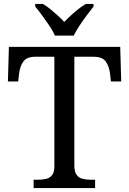

<svg xmlns="http://www.w3.org/2000/svg" viewBox="-20 -951 653 971"><path d="M150 0V-42H173Q195 -42 213.5 -46.5Q232 -51 243.5 -65.5Q255 -80 255 -109V-664H159Q115 -664 98 -639.5Q81 -615 77 -582L72 -539H20L25 -714H588L593 -539H541L536 -582Q532 -615 515 -639.5Q498 -664 453 -664H356V-114Q356 -83 367 -67.5Q378 -52 397 -47Q416 -42 438 -42H461V0ZM258 -771Q248 -794 230 -820.5Q212 -847 193 -873Q174 -899 158 -918V-931H197Q216 -920 235 -904.5Q254 -889 272 -872.5Q290 -856 305 -840Q320 -856 338 -872.5Q356 -889 375.5 -904.5Q395 -920 414 -931H453V-918Q438 -899 418.5 -873Q399 -847 381.5 -820.5Q364 -794 353 -771Z"/></svg>

Font: Noto Serif Lao
Style: Regular
Weight: 400
Designer: Monotype Design Team
Foundry: Monotype Imaging Inc.
Version: Version 2.003